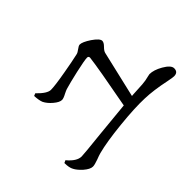

<svg xmlns="http://www.w3.org/2000/svg" viewBox="-85 -894 1063 1063"><g transform="rotate(-45 446.5 -363.0)"><path d="M158 -98Q137 -98 107 -124Q81 -148 71 -168Q60 -187 60 -224L75 -231Q116 -182 153 -182Q172 -182 312 -197Q448 -211 518 -217Q565 -465 573 -536Q573 -548 561 -548Q542 -548 466 -531Q396 -515 359 -504Q350 -501 334 -493Q310 -480 298 -480Q279 -480 252 -503Q226 -525 214 -549Q206 -568 204 -605L219 -611Q265 -563 294 -563Q326 -563 416 -579Q486 -591 534 -602Q544 -604 559.5 -616Q575 -628 584 -628Q604 -628 645 -601Q687 -572 687 -554Q687 -541 670.5 -524.5Q654 -508 651 -496Q616 -343 587 -222Q591 -222 600 -223Q651 -226 673 -227Q701 -229 726 -236Q737 -239 741 -239Q774 -239 816 -215Q861 -189 861 -165Q861 -134 829 -134Q819 -134 784 -141Q694 -160 627 -162Q552 -165 430 -152.5Q308 -140 240 -122Q225 -118 202 -109Q172 -98 158 -98Z"/></g></svg>

Font: GenRyuMin TW M
Style: Regular
Weight: 500
Version: Version 1.501;PS 1;hotconv 16.6.51;makeotf.lib2.5.65220